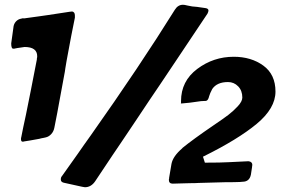

<svg xmlns="http://www.w3.org/2000/svg" viewBox="-20 -764 1211 805"><path d="M453 -115 379 -4Q362 21 336 21Q334 21 324 19L247 2Q235 -1 235 -11V-12Q235 -21 240 -26L306 -119Q314 -131 332.5 -157Q351 -183 361 -197Q566 -487 713 -723Q726 -744 747 -744Q754 -744 765 -741Q785 -736 808 -735H807L842 -730Q854 -728 854 -720Q854 -715 850 -707L723 -517Q711 -499 652 -411Q641 -395 606 -343Q571 -291 552 -262Q538 -241 521.5 -216.5Q505 -192 484.5 -161.5Q464 -131 453 -115ZM41 -560H35Q27 -560 27 -582L36 -647Q37 -663 46.5 -673.5Q56 -684 70 -686L73 -687H78Q86 -687 89 -688Q128 -693 140 -695Q160 -698 182 -701L274 -715H277L282 -716Q294 -714 294 -699V-690L279 -615Q276 -598 267 -551Q258 -504 254 -478L252 -464Q231 -350 228 -334Q222 -299 208 -229Q205 -213 195 -202Q185 -191 172 -188L163 -186Q151 -184 145 -182Q134 -180 106 -175L81 -171Q79 -170 75 -170Q68 -170 68 -181Q68 -187 69 -188Q75 -220 89 -284Q108 -377 135 -517L134 -515Q136 -523 136 -528Q136 -567 83 -567L49 -562Q48 -562 47 -561H43Q42 -560 41 -560ZM739 5 704 6Q688 6 688 -10V-11L689 -15V-18L699 -77Q705 -109 745 -143H744Q791 -181 873 -237Q916 -266 937 -282Q958 -298 977 -318.5Q996 -339 996 -355Q996 -384 978.5 -402Q961 -420 936 -420Q890 -420 870 -391Q860 -372 857 -361Q853 -343 844 -341L823 -340Q771 -332 740 -330L739 -331Q738 -332 735 -332H739V-340Q739 -424 807 -475Q875 -526 960 -526Q1033 -526 1084 -489Q1135 -452 1135 -380Q1135 -310 1056 -244.5Q977 -179 831 -107L839 -82Q907 -82 939 -84L1022 -88Q1038 -86 1038 -72L1037 -68V-65L1032 -32Q1026 -2 997 -2L986 -1Q965 0 923 0Q847 2 813 3Q801 4 777 4Q771 4 758 4.5Q745 5 739 5Z"/></svg>

Font: Bangerz Fix
Style: Regular
Weight: 400
Designer: vernon adams
Foundry: Vernon Adams
Version: Version 2.10;December 28, 2023;FontCreator 13.0.0.2683 64-bi